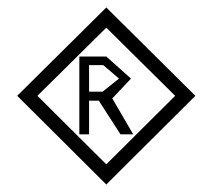

<svg xmlns="http://www.w3.org/2000/svg" viewBox="-20 -482 568 513"><path d="M330 -272 264 -331H192V-123H218V-213H244L302 -123H336L280 -219ZM298 -272 254 -237H218V-308H256ZM80 -226 264 -408 448 -226 264 -43ZM26 -226 264 11 502 -226 264 -462Z"/></svg>

Font: Stormblade
Style: Regular
Weight: 400
Designer: Mew Too
Foundry: Cannot Into Space Fonts
Version: Version 0.77